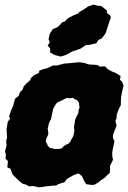

<svg xmlns="http://www.w3.org/2000/svg" viewBox="-20 -797 562 842"><path d="M213 17 184 20 151 25 128 19 105 20 98 14 78 8 66 -2 52 -15 35 -32 26 -57 12 -63 15 -90 4 -102 6 -119 2 -133 9 -159 7 -176 11 -195 10 -209 9 -230 14 -263 24 -276 20 -287 27 -308 38 -334 41 -347 46 -364 62 -377 67 -392 79 -404 84 -418 94 -429 113 -446 115 -454 130 -468 151 -477 152 -487 171 -494 185 -497 213 -510H230L261 -518L296 -521L324 -524L346 -522L368 -515L375 -514L392 -513L408 -512L417 -505L441 -506L452 -494L470 -484L487 -477L509 -464L506 -447L515 -439L522 -421L516 -398L511 -371L510 -349V-337L502 -321L492 -295L491 -277L486 -268L491 -246L476 -207L475 -193L482 -177L474 -140L472 -126L473 -107L476 -97L462 -69L463 -56L461 -38L449 -28L440 -18L422 -6L408 5L394 13L382 14L359 11L351 0L339 -25L325 -36L316 -34L299 -27L272 -11L263 2L237 10L225 17ZM220 -143 231 -144H239L250 -146L257 -153L265 -160L271 -163L282 -168L289 -177L293 -186L300 -197L303 -206L306 -225L305 -233V-245L308 -260L309 -270L313 -280L317 -288L321 -296L325 -306L324 -312L329 -326L327 -336V-345L319 -357L308 -362L300 -368L286 -366L274 -368L262 -362L252 -357L239 -351L230 -347L223 -337L217 -327L213 -319L210 -305L208 -296L206 -287L204 -276L200 -268L194 -255L192 -243L189 -234L191 -223L192 -209L188 -199L182 -186L181 -174L185 -169L188 -162L190 -157L197 -150L203 -147L213 -146ZM246 -549 219 -556 200 -567V-585L189 -597L198 -611L193 -625L198 -648L211 -669L234 -679L253 -699L264 -703L278 -717L305 -731L323 -738L327 -744L345 -754L367 -769L391 -777L407 -772L424 -771L450 -750L448 -741L464 -728L466 -718L460 -704L451 -675L443 -651L427 -629L412 -622L402 -607L371 -600H358L334 -584L296 -571L269 -556Z"/></svg>

Font: Winky Rough ExtraBold
Style: Italic
Weight: 800
Italic angle: -8.97852°
Designer: Simon Atzbach
Foundry: typofactur
Version: Version 1.206; ttfautohint (v1.8.4.7-5d5b)